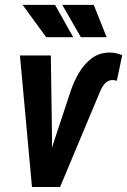

<svg xmlns="http://www.w3.org/2000/svg" viewBox="-20 -751 511 771"><path d="M200.7 -194.8 263.7 -385.3Q275.9 -421.9 296.6 -457.8Q317.4 -493.7 348.6 -517.1Q379.9 -540.5 423.3 -540Q436 -539.6 447.5 -536.9Q459 -534.2 470.7 -529.3L449.2 -426.8Q445.3 -427.7 440.7 -428.7Q436 -429.7 431.6 -429.7Q418 -429.2 408 -421.4Q397.9 -413.6 390.9 -401.6Q383.8 -389.6 379.9 -378.9L221.2 0H137.2ZM184.1 -528.3 189 -188 186.5 0H108.4L60.1 -528.3ZM273.9 -601.6H165.5L70.8 -731.4H201.2ZM408.2 -601.6H304.7L230 -731.4H356.4Z"/></svg>

Font: Roboto Condensed SemiBold
Style: Italic
Weight: 600
Italic angle: -12°
Designer: Christian Robertson
Foundry: Google
Version: Version 3.008; 2023